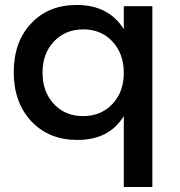

<svg xmlns="http://www.w3.org/2000/svg" viewBox="-20 -557 722 771"><path d="M477.1 -264.6Q477.1 -341.3 431.6 -390.1Q386.7 -439 314.5 -439Q242.2 -439 196.3 -390.1Q150.4 -341.3 150.9 -264.6Q150.9 -188 196.3 -139.6Q241.2 -90.8 313.5 -90.8Q385.7 -90.8 431.6 -139.6Q477.5 -188.5 477.1 -264.6ZM35.2 -267.1Q35.2 -388.7 105 -462.9Q174.8 -537.1 288.1 -537.1Q416 -537.1 477.1 -439.9V-532.2H591.8V193.8H477.1V-90.8Q418 5.4 290 4.9Q176.3 4.9 105.5 -70.3Q35.2 -146 35.2 -267.1Z"/></svg>

Font: TruenoRg
Style: Book
Weight: 400
Designer: Julieta Ulanovsky
Foundry: Julieta Ulanovsky
Version: Version 3.001b